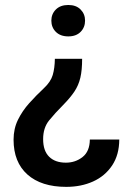

<svg xmlns="http://www.w3.org/2000/svg" viewBox="-20 -558 527 767"><path d="M319.8 -475.6Q319.8 -448.7 302 -430.7Q284.2 -412.6 252.9 -412.6Q221.2 -412.6 203.1 -430.7Q185.1 -448.7 185.1 -475.6Q185.1 -502 203.1 -520Q221.2 -538.1 252.9 -538.1Q284.2 -538.1 302 -520Q319.8 -502 319.8 -475.6ZM199.2 -323.2H308.1Q308.1 -277.8 301 -247.6Q293.9 -217.3 277.3 -192.4Q260.7 -167.5 231.9 -138.2Q199.7 -106 176 -76.7Q152.3 -47.4 152.3 -2Q152.3 44.4 176.3 68.1Q200.2 91.8 243.2 91.8Q281.2 91.8 309.8 69.3Q338.4 46.9 338.9 -0.5H456.5Q456.1 61 427.7 103.3Q399.4 145.5 351.8 167Q304.2 188.5 244.6 188.5Q145 188.5 89.6 139.2Q34.2 89.8 34.2 0Q34.2 -43.9 51.8 -79.6Q69.3 -115.2 96.9 -146Q124.5 -176.8 155.3 -205.6Q182.6 -231 190.7 -258.5Q198.7 -286.1 199.2 -323.2Z"/></svg>

Font: Vazirmatn RD UI FD Medium
Style: Regular
Weight: 500
Designer: Saber Rastikerdar
Foundry: Saber Rastikerdar
Version: Version 33.003